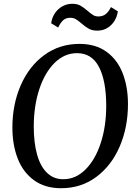

<svg xmlns="http://www.w3.org/2000/svg" viewBox="-20 -985 716 1015"><path d="M45.5 -310.5Q45.5 -432.5 89.5 -533.8Q133.5 -635 214.2 -694Q295 -753 400 -753Q486 -753 543.8 -710.8Q601.5 -668.5 629 -596.5Q656.5 -524.5 656.5 -435Q656.5 -312.5 613 -211Q569.5 -109.5 489.2 -49.8Q409 10 303 10Q218 10 160 -32Q102 -74 73.8 -146.5Q45.5 -219 45.5 -310.5ZM541.5 -425Q541.5 -557 503.5 -630.5Q465.5 -704 387.5 -704Q320.5 -704 268.5 -652.5Q216.5 -601 187.5 -512.5Q158.5 -424 158.5 -316Q158.5 -230.5 176 -168Q193.5 -105.5 228.5 -71.5Q263.5 -37.5 314.5 -37.5Q380.5 -37.5 432.2 -89.2Q484 -141 512.8 -229.5Q541.5 -318 541.5 -425ZM250.5 -862Q254.5 -891.5 270.2 -915Q286 -938.5 310 -951.8Q334 -965 362 -965Q387.5 -965 404.8 -955.5Q422 -946 444 -927Q460.5 -912.5 472.5 -905.2Q484.5 -898 500 -898Q524 -898 539.8 -911.2Q555.5 -924.5 566.5 -947.5L603 -925Q599.5 -898.5 585.5 -875.2Q571.5 -852 548 -837.5Q524.5 -823 495 -823Q468 -823 450 -832.8Q432 -842.5 411 -861Q393 -876.5 380.5 -883.8Q368 -891 351 -891Q328.5 -891 314.2 -878.2Q300 -865.5 287.5 -839.5Z"/></svg>

Font: Merriweather Text
Style: Italic
Weight: 400
Italic angle: -7.8°
Designer: Eben Sorkin
Foundry: Eben Sorkin
Version: Version 2.100